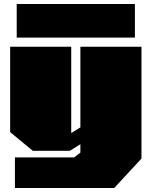

<svg xmlns="http://www.w3.org/2000/svg" viewBox="-20 -758 764 965"><path d="M64 -569V-738H658V-569ZM55 187V33H353L384 9V-33L331 0H145L31 -94V-523H338V-89L384 -118V-523H691V39L554 187Z"/></svg>

Font: Tomorrow Black
Style: Regular
Weight: 900
Designer: Tony de Marco, Monica Rizzolli
Foundry: Just in Type
Version: Version 2.002